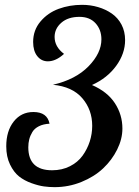

<svg xmlns="http://www.w3.org/2000/svg" viewBox="-20 -769 575 795"><path d="M185.1 -256.8Q159.2 -255.4 141.1 -246.3Q123 -237.3 114 -222.4Q105 -207.5 101.1 -192.1Q97.2 -176.8 97.2 -159.2Q97.2 -64 195.8 -64Q236.8 -64 269.5 -80.6Q302.2 -97.2 321.8 -124.3Q341.3 -151.4 351.6 -183.1Q361.8 -214.8 361.8 -248Q361.8 -314.5 320.8 -362.3Q279.8 -410.2 199.2 -418Q293.5 -439.9 346.7 -494.6Q399.9 -549.3 399.9 -606Q399.9 -646 375.7 -672.6Q351.6 -699.2 309.1 -699.2Q261.7 -699.2 233.9 -674.8Q206.1 -650.4 206.1 -616.2Q206.1 -575.2 245.1 -545.9Q211.4 -515.1 178.2 -515.1Q151.4 -515.1 134.3 -536.6Q117.2 -558.1 117.2 -595.2Q117.2 -644 147.5 -679.9Q177.7 -715.8 222.9 -732.4Q268.1 -749 319.8 -749Q354.5 -749 386 -739.7Q417.5 -730.5 442.9 -712.9Q468.3 -695.3 483.2 -667Q498 -638.7 498 -603Q498 -546.9 460.9 -496.1Q423.8 -445.3 360.8 -417Q424.8 -389.2 455.8 -341.6Q486.8 -293.9 486.8 -236.8Q486.8 -193.4 465.1 -149.7Q443.4 -106 406.7 -71.5Q370.1 -37.1 317.1 -15.6Q264.2 5.9 206.1 5.9Q184.1 5.9 162.1 2.9Q140.1 0 110.6 -10.5Q81.1 -21 59.1 -38.3Q37.1 -55.7 21.5 -87.9Q5.9 -120.1 5.9 -163.1Q5.9 -226.6 36.9 -265.9Q67.9 -305.2 118.2 -305.2Q175.8 -305.2 185.1 -256.8Z"/></svg>

Font: Lobster Two
Style: Italic
Weight: 400
Designer: Pablo Impallari
Foundry: Pablo Impallari. www.impallari.com
Version: Version 1.006